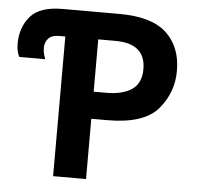

<svg xmlns="http://www.w3.org/2000/svg" viewBox="-51 -767 842 819"><g transform="rotate(5 369.5 -357.0)"><path d="M206 0H347V-258H415Q572 -258 632.5 -329Q693 -400 693 -493Q693 -596 629.5 -655Q566 -714 428 -714H184Q86 -714 46 -666.5Q6 -619 6 -551Q6 -516 18 -494H129Q126 -502 122.5 -514Q119 -526 119 -543Q119 -566 133.5 -582Q148 -598 180 -598H206ZM347 -374V-598H420Q550 -598 550 -488Q550 -428 510.5 -401Q471 -374 401 -374Z"/></g></svg>

Font: Noto Sans UI
Style: Bold
Weight: 700
Designer: Monotype Design Team
Foundry: Monotype Imaging Inc.
Version: Version 1.901